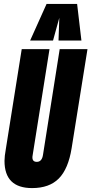

<svg xmlns="http://www.w3.org/2000/svg" viewBox="-20 -951 467 981"><path d="M144 10Q3 10 3 -129Q3 -152 10 -191L91 -700H233L147 -159Q140 -124 168 -124Q195 -124 200 -162L285 -700H427L346 -194Q329 -88 280.5 -39Q232 10 144 10ZM134 -744 218 -931H374L396 -744H279L283 -860L251 -744Z"/></svg>

Font: Georama ExtraCondensed ExtraBold
Style: Italic
Weight: 800
Width: 2
Italic angle: -9°
Designer: Jean-Baptiste Levee
Foundry: Production Type
Version: Version 1.000